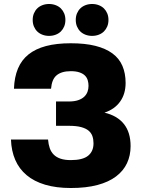

<svg xmlns="http://www.w3.org/2000/svg" viewBox="-20 -930 708 963"><path d="M335 13Q262 13 206.5 -3.5Q151 -20 113.5 -51.5Q76 -83 56.5 -128Q37 -173 35 -230H221Q223 -206 229.5 -187Q236 -168 249.5 -154.5Q263 -141 284 -134Q305 -127 335 -127Q395 -127 422 -149Q449 -171 449 -211Q449 -231 443.5 -247Q438 -263 424.5 -274.5Q411 -286 387 -292.5Q363 -299 325 -299H261V-421H325Q353 -421 372 -427.5Q391 -434 402.5 -445Q414 -456 419 -470Q424 -484 424 -499Q424 -514 420 -527.5Q416 -541 406 -551Q396 -561 378.5 -567Q361 -573 335 -573Q311 -573 293 -567.5Q275 -562 263 -551.5Q251 -541 244.5 -524.5Q238 -508 236 -485H50Q52 -543 70 -586Q88 -629 123 -657Q158 -685 210.5 -699Q263 -713 335 -713Q407 -713 458.5 -700Q510 -687 544 -662Q578 -637 594 -599.5Q610 -562 610 -514Q610 -459 582.5 -420.5Q555 -382 504 -365Q568 -350 601.5 -308Q635 -266 635 -197Q635 -150 617 -111.5Q599 -73 562 -45Q525 -17 468.5 -2Q412 13 335 13ZM226 -750Q208 -750 192.5 -756Q177 -762 166.5 -772.5Q156 -783 150 -797.5Q144 -812 144 -830Q144 -848 150 -862.5Q156 -877 166.5 -887.5Q177 -898 192.5 -904Q208 -910 226 -910Q244 -910 259.5 -904Q275 -898 285.5 -887.5Q296 -877 302 -862.5Q308 -848 308 -830Q308 -812 302 -797.5Q296 -783 285.5 -772.5Q275 -762 259.5 -756Q244 -750 226 -750ZM442 -750Q424 -750 408.5 -756Q393 -762 382.5 -772.5Q372 -783 366 -797.5Q360 -812 360 -830Q360 -848 366 -862.5Q372 -877 382.5 -887.5Q393 -898 408.5 -904Q424 -910 442 -910Q460 -910 475.5 -904Q491 -898 501.5 -887.5Q512 -877 518 -862.5Q524 -848 524 -830Q524 -812 518 -797.5Q512 -783 501.5 -772.5Q491 -762 475.5 -756Q460 -750 442 -750Z"/></svg>

Font: Golos Text VF
Style: Regular
Weight: 400
Designer: A.Korolkova, Vitaly Kuzmin
Foundry: ParaType Ltd
Version: Version 2.003